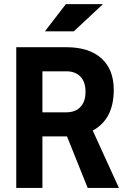

<svg xmlns="http://www.w3.org/2000/svg" viewBox="-20 -926 626 946"><path d="M60.1 0V-693.4H306.6Q418.5 -693.4 479.5 -638.7Q540.5 -584 540.5 -483.4Q540.5 -338.9 437 -282.7L565.9 0H412.1L310.1 -253.9Q308.6 -253.9 306.6 -253.9H189V0ZM306.6 -574.7H189V-372.6H306.6Q351.6 -372.6 376.5 -399.2Q401.4 -425.8 401.4 -473.6Q401.4 -522 376.5 -548.3Q351.6 -574.7 306.6 -574.7ZM201.2 -771.5 304.7 -905.8H487.3L343.8 -771.5Z"/></svg>

Font: Caskaydia Cove
Style: Bold
Weight: 700
Monospace: yes
Designer: Aaron Bell
Foundry: Saja Typeworks
Version: Version 4.300; ttfautohint (v1.8.3)